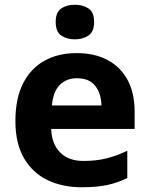

<svg xmlns="http://www.w3.org/2000/svg" viewBox="-20 -780 631 810"><path d="M303 -556Q379 -556 433.5 -527Q488 -498 518 -443Q548 -388 548 -308V-236H196Q198 -173 233.5 -137Q269 -101 332 -101Q385 -101 428 -111.5Q471 -122 517 -144V-29Q477 -9 432.5 0.5Q388 10 325 10Q243 10 180 -20.5Q117 -51 81 -113Q45 -175 45 -269Q45 -365 77.5 -428.5Q110 -492 168 -524Q226 -556 303 -556ZM304 -450Q261 -450 232.5 -422Q204 -394 199 -335H408Q407 -385 382 -417.5Q357 -450 304 -450ZM296 -760Q329 -760 353 -744.5Q377 -729 377 -687Q377 -646 353 -630Q329 -614 296 -614Q262 -614 238.5 -630Q215 -646 215 -687Q215 -729 238.5 -744.5Q262 -760 296 -760Z"/></svg>

Font: Noto Sans Bassa Vah
Style: Regular
Weight: 400
Designer: Monotype Design Team
Foundry: Monotype Imaging Inc.
Version: Version 2.002